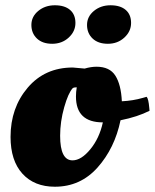

<svg xmlns="http://www.w3.org/2000/svg" viewBox="-20 -696 587 728"><path d="M178 -530Q141 -530 120 -550Q99 -570 99 -601.5Q99 -633 125 -654.5Q151 -676 188 -676Q225 -676 245.5 -658.5Q266 -641 266 -609Q266 -577 240.5 -553.5Q215 -530 178 -530ZM389 -530Q352 -530 331 -550Q310 -570 310 -601.5Q310 -633 336 -654.5Q362 -676 399 -676Q436 -676 456.5 -658.5Q477 -641 477 -609Q477 -577 451.5 -553.5Q426 -530 389 -530ZM188 12Q110 12 65 -37.5Q20 -87 20 -177Q20 -287 85 -363.5Q150 -440 256 -440L301 -436Q325 -443 346 -443Q396 -443 417.5 -409Q439 -375 442 -312Q484 -314 522 -325L536 -329Q543 -322 546 -287L547 -276Q502 -253 437 -240Q415 -134 350 -61Q285 12 188 12ZM208 -181Q208 -88 255 -88Q288 -88 322.5 -130Q357 -172 370 -232Q268 -232 268 -330Q268 -347 271 -365Q261 -365 256 -362Q239 -344 223.5 -289.5Q208 -235 208 -181Z"/></svg>

Font: Oleo Script
Style: Bold
Weight: 700
Designer: Soytutype
Foundry: Soytutype
Version: Version 1.002